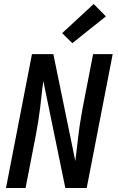

<svg xmlns="http://www.w3.org/2000/svg" viewBox="-20 -941 590 961"><path d="M108 0H10L140 -670H247L357 -135Q361 -168 365 -201.5Q369 -235 373 -268.5Q377 -302 382.5 -335.5Q388 -369 394 -402L446 -670H544L414 0H307L197 -535Q192 -502 188.5 -468.5Q185 -435 181 -401.5Q177 -368 171.5 -334.5Q166 -301 160 -268ZM342 -725 291 -775 449 -921 510 -859Z"/></svg>

Font: Lode Dark Term
Style: Bold Italic
Weight: 700
Italic angle: -11°
Monospace: yes
Designer: Belleve Invis
Foundry: Belleve Invis
Version: Version 29.2.0